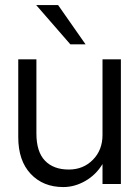

<svg xmlns="http://www.w3.org/2000/svg" viewBox="-20 -738 558 770"><path d="M125 -717.8H212.9L323.2 -560.1H262.2ZM126 -203.1Q126 -129.4 160.2 -93.8Q194.3 -58.1 255.9 -58.1Q314 -58.1 352.5 -97.2Q391.1 -136.2 391.1 -196.8V-500H464.8V0H391.1V-80.1Q364.7 -36.6 322 -12.2Q279.3 12.2 233.9 12.2Q152.8 12.2 103 -40.8Q53.2 -93.8 53.2 -188V-500H126Z"/></svg>

Font: Overused Grotesk
Style: Regular
Weight: 400
Version: Version 0.002